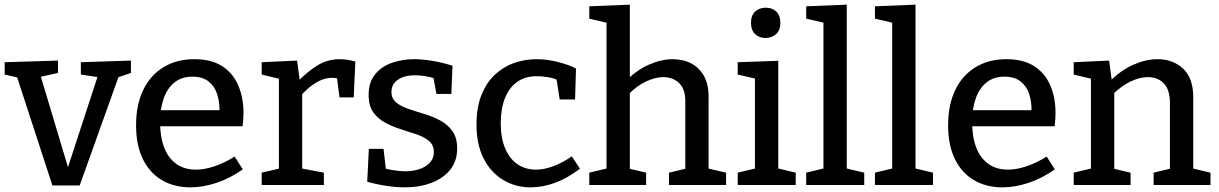

<svg xmlns="http://www.w3.org/2000/svg" viewBox="-25 -794 5230 824"><path d="M322 -527 537 -534V-481L472 -459L488 -476L317 2H200L45 -473L61 -459L-5 -474V-527L224 -534V-481L139 -462L147 -476L271 -62H262L396 -472L403 -462L322 -474Z M792 10Q723 10 670.5 -20.5Q618 -51 588.5 -110.5Q559 -170 559 -256Q559 -344 589.5 -407.5Q620 -471 676.5 -505.5Q733 -540 809 -540Q882 -540 928.5 -510Q975 -480 997.5 -427.5Q1020 -375 1020 -308Q1020 -295 1019 -282Q1018 -269 1016 -252H637V-321H926L917 -315Q918 -356 907 -390Q896 -424 870 -444.5Q844 -465 801 -465Q754 -465 723 -439.5Q692 -414 677 -370Q662 -326 662 -269Q662 -208 679 -162.5Q696 -117 730.5 -91.5Q765 -66 816 -66Q852 -66 894.5 -80Q937 -94 982 -122L1017 -67Q961 -28 903.5 -9Q846 10 792 10Z M1098 0V-53L1184 -73L1172 -56V-471L1185 -453L1098 -474V-527L1250 -534L1263 -437L1250 -441Q1295 -488 1338.5 -514Q1382 -540 1432 -540Q1464 -540 1500 -530L1493 -376H1432L1419 -477L1430 -456Q1423 -458 1415.5 -459Q1408 -460 1401 -460Q1364 -460 1328.5 -437.5Q1293 -415 1263 -380L1272 -409V-56L1259 -73L1365 -53V0Z M1655 -400Q1655 -371 1675 -354.5Q1695 -338 1727 -327Q1759 -316 1795.5 -305Q1832 -294 1864 -277Q1896 -260 1916.5 -231.5Q1937 -203 1937 -157Q1937 -103 1907.5 -66Q1878 -29 1827 -9.5Q1776 10 1713 10Q1676 10 1635 4Q1594 -2 1551 -14L1558 -155H1621L1632 -60L1622 -72Q1644 -66 1669.5 -62.5Q1695 -59 1716 -59Q1747 -59 1774.5 -68Q1802 -77 1819.5 -95.5Q1837 -114 1837 -141Q1837 -171 1816.5 -188.5Q1796 -206 1764 -217Q1732 -228 1696.5 -239Q1661 -250 1629 -267Q1597 -284 1577 -312Q1557 -340 1557 -387Q1557 -440 1584 -474Q1611 -508 1656 -524Q1701 -540 1752 -540Q1787 -540 1829.5 -533Q1872 -526 1917 -512L1912 -391H1848L1833 -472L1847 -456Q1797 -471 1755 -471Q1711 -471 1683 -452Q1655 -433 1655 -400Z M2252 10Q2187 10 2134 -22Q2081 -54 2050.5 -114Q2020 -174 2020 -259Q2020 -334 2041.5 -387Q2063 -440 2099.5 -474Q2136 -508 2182 -524Q2228 -540 2278 -540Q2321 -540 2367.5 -528.5Q2414 -517 2447 -500L2443 -367H2377L2363 -457L2372 -449Q2351 -459 2325 -463Q2299 -467 2278 -467Q2229 -467 2194.5 -442.5Q2160 -418 2142 -372.5Q2124 -327 2124 -265Q2124 -201 2143.5 -156Q2163 -111 2197 -88.5Q2231 -66 2275 -66Q2309 -66 2348 -80Q2387 -94 2429 -123L2464 -70Q2410 -29 2357 -9.5Q2304 10 2252 10Z M2504 0V-53L2592 -74L2578 -57V-711L2592 -693L2504 -714V-767L2678 -774V-437L2656 -442Q2705 -492 2759 -516Q2813 -540 2862 -540Q2907 -540 2942 -521.5Q2977 -503 2997 -466.5Q3017 -430 3016 -373V-57L3005 -73L3091 -53V0H2846V-53L2930 -73L2916 -56V-351Q2918 -409 2891 -436Q2864 -463 2821 -463Q2788 -463 2748 -444.5Q2708 -426 2670 -387L2678 -406V-56L2667 -72L2748 -53V0Z M3315 -61 3306 -73 3390 -53V0H3141V-53L3225 -73L3215 -61V-464L3224 -455L3141 -474V-527L3315 -533ZM3260 -631Q3233 -631 3215.5 -648Q3198 -665 3198 -696Q3198 -728 3216 -744.5Q3234 -761 3261 -761Q3289 -761 3306.5 -744.5Q3324 -728 3324 -696Q3324 -664 3305.5 -647.5Q3287 -631 3260 -631Z M3609 -61 3600 -73 3684 -53V0H3435V-53L3518 -73L3509 -61V-704L3517 -695L3435 -714V-767L3609 -774Z M3904 -61 3895 -73 3979 -53V0H3730V-53L3813 -73L3804 -61V-704L3812 -695L3730 -714V-767L3904 -774Z M4277 10Q4208 10 4155.5 -20.5Q4103 -51 4073.5 -110.5Q4044 -170 4044 -256Q4044 -344 4074.5 -407.5Q4105 -471 4161.5 -505.5Q4218 -540 4294 -540Q4367 -540 4413.5 -510Q4460 -480 4482.5 -427.5Q4505 -375 4505 -308Q4505 -295 4504 -282Q4503 -269 4501 -252H4122V-321H4411L4402 -315Q4403 -356 4392 -390Q4381 -424 4355 -444.5Q4329 -465 4286 -465Q4239 -465 4208 -439.5Q4177 -414 4162 -370Q4147 -326 4147 -269Q4147 -208 4164 -162.5Q4181 -117 4215.5 -91.5Q4250 -66 4301 -66Q4337 -66 4379.5 -80Q4422 -94 4467 -122L4502 -67Q4446 -28 4388.5 -9Q4331 10 4277 10Z M4583 0V-53L4671 -74L4657 -57V-471L4671 -453L4583 -474V-527L4735 -534L4748 -437L4735 -442Q4784 -492 4838.5 -516Q4893 -540 4942 -540Q5009 -540 5053 -499Q5097 -458 5096 -372V-57L5085 -73L5170 -53V0H4926V-53L5009 -73L4996 -56V-351Q4996 -409 4970 -436Q4944 -463 4901 -463Q4867 -463 4827.5 -444.5Q4788 -426 4750 -388L4757 -406V-56L4746 -72L4827 -53V0Z"/></svg>

Font: Bitter Thin Medium
Style: Regular
Weight: 500
Version: Version 3.021